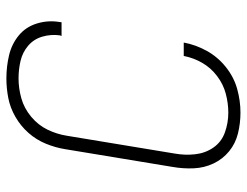

<svg xmlns="http://www.w3.org/2000/svg" viewBox="-108 -676 791 616"><g transform="rotate(-90 288.0 -367.5)"><path d="M235 8Q273 8 311 -2.5Q349 -13 381.5 -39Q414 -65 433.5 -100.5Q453 -136 460 -174H417Q411 -143 395 -115Q379 -87 352.5 -67Q326 -47 295.5 -39Q265 -31 235 -31Q202 -31 171.5 -42Q141 -53 123 -79Q105 -105 101.5 -138Q98 -171 104 -204L161 -549Q166 -581 180.5 -611Q195 -641 222 -663.5Q249 -686 281 -695Q313 -704 345 -704Q374 -704 401.5 -697.5Q429 -691 450 -673Q471 -655 479 -627.5Q487 -600 483 -571Q482 -568 481 -566H525L526 -573Q532 -610 521 -645.5Q510 -681 482.5 -703.5Q455 -726 419 -734.5Q383 -743 345 -743Q314 -743 282.5 -737Q251 -731 221.5 -714Q192 -697 170 -672Q148 -647 135.5 -616.5Q123 -586 118 -555L61 -210Q55 -176 56.5 -142Q58 -108 72 -78.5Q86 -49 111 -28.5Q136 -8 168.5 0Q201 8 235 8Z"/></g></svg>

Font: Iosevka Sparkle XLtObl
Style: Regular
Weight: 200
Italic angle: -9°
Designer: Belleve Invis
Foundry: Belleve Invis
Version: Version 4.5.0; ttfautohint (v1.8.3)